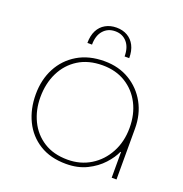

<svg xmlns="http://www.w3.org/2000/svg" viewBox="-128 -809 893 936"><g transform="rotate(20 319.0 -341.5)"><path d="M320 -696Q352 -696 376.5 -682Q401 -668 414.5 -641.5Q428 -615 428 -577H404Q404 -624 381 -650.5Q358 -677 320 -677Q282 -677 258.5 -650.5Q235 -624 235 -577H211Q211 -615 224.5 -641.5Q238 -668 263 -682Q288 -696 320 -696ZM314 13Q233 13 176 -22.5Q119 -58 89.5 -119Q60 -180 60 -256Q60 -332 91.5 -392Q123 -452 181.5 -487Q240 -522 321 -522Q395 -522 451.5 -488Q508 -454 540 -396Q572 -338 572 -264V0H547V-133H544Q530 -101 499 -67Q468 -33 421.5 -10Q375 13 314 13ZM314 -9Q380 -9 432.5 -41Q485 -73 515.5 -129.5Q546 -186 546 -258Q546 -328 518 -382.5Q490 -437 439 -468.5Q388 -500 319 -500Q246 -500 194 -467.5Q142 -435 114 -378.5Q86 -322 86 -250Q86 -184 112.5 -129Q139 -74 190 -41.5Q241 -9 314 -9Z"/></g></svg>

Font: MuseoModerno Thin
Style: Regular
Weight: 100
Designer: Pablo Cosgaya, Héctor Gatti, Marcela Romero, and the Authors of The MuseoModerno Project.
Foundry: Omnibus-Type Team
Version: Version 1.003